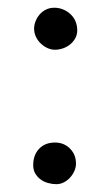

<svg xmlns="http://www.w3.org/2000/svg" viewBox="-20 -470 282 491"><path d="M67.4 -392.1Q66.4 -402.8 70.1 -413.3Q73.7 -423.8 80.6 -432.1Q87.4 -440.4 97.2 -445.3Q106.9 -450.2 118.7 -450.2Q140.6 -450.2 157.7 -436Q174.8 -421.9 177.2 -398.9Q178.7 -385.7 174.1 -375.5Q169.4 -365.2 161.1 -357.9Q152.8 -350.6 142.1 -346.7Q131.3 -342.8 120.6 -342.8Q111.3 -342.8 102.3 -346.7Q93.3 -350.6 85.7 -357.4Q78.1 -364.3 73.2 -373.3Q68.4 -382.3 67.4 -392.1ZM64.9 -47.4Q64.9 -73.7 80.1 -89.6Q95.2 -105.5 120.6 -105.5Q143.6 -105.5 158.9 -90.1Q174.3 -74.7 174.3 -51.8Q174.3 -42 170.2 -32.7Q166 -23.4 159.2 -15.9Q152.3 -8.3 143.3 -3.7Q134.3 1 124 1Q113.8 1 103 -2Q92.3 -4.9 84 -11Q75.7 -17.1 70.3 -26.1Q64.9 -35.2 64.9 -47.4Z"/></svg>

Font: IM FELL French Canon
Style: Regular
Weight: 400
Designer: Igino Marini
Foundry: Igino Marini,
Version: 3.00